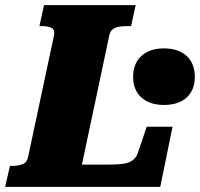

<svg xmlns="http://www.w3.org/2000/svg" viewBox="-56 -730 781 750"><path d="M474 -710 456 -628H438Q420 -628 406 -625Q392 -622 383 -614.5Q374 -607 371 -592L264 -87H359Q389 -87 410 -88.5Q431 -90 445 -95Q459 -100 468 -109Q477 -118 482 -131L517 -235H618L570 0H-36L-17 -82H-7Q16 -82 33 -89Q50 -96 54 -118L155 -592Q159 -614 145.5 -621Q132 -628 108 -628H98L116 -710ZM705 -430Q705 -378 673 -349Q641 -320 584 -320Q529 -320 496.5 -349Q464 -378 464 -430Q464 -482 496.5 -511.5Q529 -541 584 -541Q641 -541 673 -511.5Q705 -482 705 -430Z"/></svg>

Font: Roboto Serif ExtraBold
Style: Italic
Weight: 800
Italic angle: -10°
Version: Version 1.007